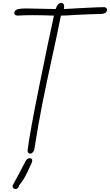

<svg xmlns="http://www.w3.org/2000/svg" viewBox="-20 -1016 754 1317"><path d="M169 17Q183 -99 248.5 -422.5Q314 -746 350 -909Q266 -912 202 -912Q147 -912 99 -909Q78 -912 78 -926Q78 -954 129 -957Q138 -958 157 -958L362 -954Q376 -996 400 -996Q420 -996 420 -971Q420 -966 418 -954Q466 -957 564.5 -962Q663 -967 697 -967Q714 -962 714 -950Q714 -920 665 -920Q625 -920 503 -914Q431 -909 398 -909Q367 -756 336 -616Q297 -438 270.5 -305Q244 -172 215 10Q212 22 204 30Q196 38 188 38Q171 38 169 17ZM66 258Q78 235 107.5 180.5Q137 126 158 85Q170 69 183 69Q201 69 201 86Q201 95 194 108Q191 115 167.5 165.5Q144 216 111 256Q110 266 102.5 273.5Q95 281 89 281Q66 281 66 258Z"/></svg>

Font: Bad Script
Style: Regular
Weight: 400
Italic angle: -10°
Designer: Roman Shchyukin (Gaslight Type Foundry), Cyreal (Charset Expansion)
Foundry: Gaslight
Version: Version 2.000